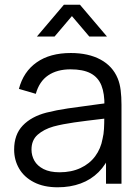

<svg xmlns="http://www.w3.org/2000/svg" viewBox="-20 -780 596 815"><path d="M40 -145Q40 -208.7 76.5 -247Q113 -285.3 177.3 -302Q219.7 -312.7 268.7 -319.9Q317.7 -327.2 402 -338.2Q427 -341.2 449.7 -344.3L423.3 -328.7Q424.3 -382.8 410.5 -417.3Q396.7 -451.8 364.7 -468.8Q332.7 -485.7 279.3 -485.7Q222.5 -485.7 184.7 -460.2Q146.8 -434.7 132 -381.7L60.3 -402.7Q79.3 -475.7 135.7 -515.3Q192 -555 280.7 -555Q355.2 -555 406.8 -527.1Q458.3 -499.2 479.7 -447Q488.8 -425 492.2 -397.1Q495.7 -369.2 495.7 -335.3V0H430V-135.7L449 -127.3Q430.3 -81.3 398.3 -49.3Q366.3 -17.3 322.4 -1.2Q278.5 15 224.7 15Q165.7 15 123.9 -6.6Q82.2 -28.2 61.1 -64.5Q40 -100.8 40 -145ZM415.3 -190.7Q420.2 -210.3 421.4 -232.8Q422.7 -255.2 422.7 -285.5V-294.7L450.7 -280L417 -275.7Q344.3 -267.3 295 -260.3Q245.7 -253.3 207 -243Q166.2 -231.3 139.9 -208.2Q113.7 -185.2 113.7 -145Q113.7 -119.8 125.9 -97.9Q138.2 -76 165 -62.3Q191.8 -48.7 233 -48.7Q283.2 -48.7 321.8 -66.8Q360.5 -84.8 384.2 -117Q408 -149.2 415.3 -190.7ZM251.3 -760H319.3L434 -625H359L285.3 -711.7L211.7 -625H136.7Z"/></svg>

Font: Tap Sans
Style: Regular
Weight: 400
Designer: Tap Payments
Foundry: Tap Payments
Version: Version 1.001;Glyphs 3.1.2 (3151)